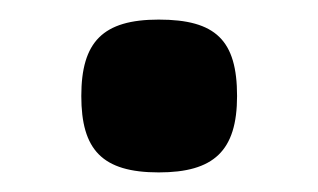

<svg xmlns="http://www.w3.org/2000/svg" viewBox="-20 -169 325 196"><path d="M142 -149C85.1 -149 63 -126.4 63 -71C63 -16.2 84.2 7 142 7C198.1 7 222 -14.8 222 -71C222 -127.8 200.3 -149 142 -149Z"/></svg>

Font: Fog Sans
Style: Bold
Weight: 700
Foundry: Intel Corporation
Version: Version 1.00